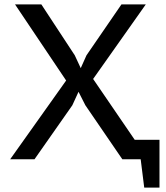

<svg xmlns="http://www.w3.org/2000/svg" viewBox="-20 -720 750 868"><path d="M279 -356 48 -700H167L318 -470L345 -412L371 -470L529 -700H639L401 -363L589 -88H701V128H632L616 0H533L366 -244L335 -305L307 -244L136 0H26Z"/></svg>

Font: PT Sans Caption
Style: Regular
Weight: 400
Designer: A.Korolkova, O.Umpeleva, V.Yefimov
Foundry: ParaType Ltd
Version: Version 2.004W OFL